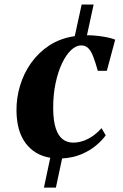

<svg xmlns="http://www.w3.org/2000/svg" viewBox="-20 -691 546 850"><path d="M174.5 139.5 202.5 7.5Q133 -4 93.2 -57.5Q53.5 -111 53 -201.5Q52.5 -257.5 68.8 -311.8Q85 -366 117.5 -412Q150 -458 198.2 -489.8Q246.5 -521.5 311 -531L341.5 -671H394.5L365 -535Q387 -535 410 -532.5Q433 -530 454 -525.8Q475 -521.5 490 -515.5L453 -377.5H413Q402 -417 392.2 -441.8Q382.5 -466.5 370.2 -478.2Q358 -490 339 -490Q317 -490 295 -469.5Q273 -449 255 -411.5Q237 -374 226 -322.5Q215 -271 215.5 -209.5Q216 -155.5 227 -122.5Q238 -89.5 257.8 -74.5Q277.5 -59.5 304.5 -59.5Q330.5 -60 354 -69.2Q377.5 -78.5 396.8 -93.2Q416 -108 429.5 -123.5L448 -92Q433 -70.5 406.2 -47.8Q379.5 -25 341.8 -8.8Q304 7.5 255 10.5L227.5 139.5Z"/></svg>

Font: Merriweather 96pt ExtraBold
Style: Italic
Weight: 800
Italic angle: -7.8°
Version: Version 2.101